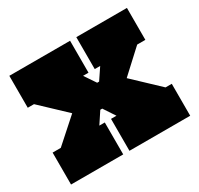

<svg xmlns="http://www.w3.org/2000/svg" viewBox="-124 -705 883 854"><g transform="rotate(-30 318.0 -278.0)"><path d="M592 -164H624V0H312V-164H340L301 -223H291L252 -164H280V0H12V-164H54L175 -272L48 -392H16V-556H328V-392H300L339 -334H349L388 -392H360V-556H620V-392H578L463 -286Z"/></g></svg>

Font: Alfa Slab One
Style: Regular
Weight: 400
Designer: JM Sole
Foundry: JM Sole
Version: Version 2.000